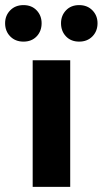

<svg xmlns="http://www.w3.org/2000/svg" viewBox="-63 -732 402 752"><path d="M65 0V-496H212V0ZM29 -569Q-3 -569 -23 -589.5Q-43 -610 -43 -641Q-43 -671 -23 -691.5Q-3 -712 29 -712Q61 -712 80.5 -691.5Q100 -671 100 -641Q100 -610 80.5 -589.5Q61 -569 29 -569ZM247 -569Q215 -569 195.5 -589.5Q176 -610 176 -641Q176 -671 195.5 -691.5Q215 -712 247 -712Q279 -712 299 -691.5Q319 -671 319 -641Q319 -610 299 -589.5Q279 -569 247 -569Z"/></svg>

Font: Font
Style: ¶
Weight: 700
Designer: Paul D. Hunt
Foundry: Adobe Systems Incorporated
Version: Version 3.000